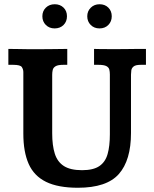

<svg xmlns="http://www.w3.org/2000/svg" viewBox="-20 -864 719 896"><path d="M343.3 12.2Q251 12.2 194.8 -15.4Q138.7 -43 113.8 -99.1Q88.9 -155.3 88.9 -240.2V-527.3Q88.9 -540 82 -550.8Q75.2 -561.5 41.5 -561.5H19V-635.7Q33.7 -635.7 57.4 -635.3Q81.1 -634.8 106.9 -634.5Q132.8 -634.3 152.8 -634.3Q186.5 -634.3 219.7 -634.8Q252.9 -635.3 293.9 -635.7V-561.5H275.4Q250.5 -561.5 239.5 -554.9Q228.5 -548.3 226.1 -537.8Q223.6 -527.3 223.6 -515.1V-242.2Q223.6 -185.1 235.8 -146.7Q248 -108.4 278.3 -89.1Q308.6 -69.8 362.8 -69.8Q415.5 -69.8 443.6 -88.9Q471.7 -107.9 482.2 -145.3Q492.7 -182.6 492.7 -236.8V-516.6Q492.7 -528.8 490.2 -539.1Q487.8 -549.3 476.6 -555.4Q465.3 -561.5 438.5 -561.5H418.9V-635.7Q428.7 -635.3 449.2 -635Q469.7 -634.8 492.9 -634.8Q516.1 -634.8 532.7 -634.8Q546.4 -634.8 564.7 -635Q583 -635.3 606.9 -635.5Q630.9 -635.7 661.1 -635.7V-561.5H637.2Q613.3 -561.5 603.8 -554Q594.2 -546.4 592.8 -535.4Q591.3 -524.4 591.3 -515.1V-243.2Q591.3 -116.2 534.7 -52Q478 12.2 343.3 12.2ZM234.9 -731.4Q210 -731.4 193.8 -747.6Q177.7 -763.7 177.7 -788.1Q177.7 -812.5 194.1 -828.4Q210.4 -844.2 235.4 -844.2Q260.3 -844.2 276.4 -828.6Q292.5 -813 292.5 -788.1Q292.5 -763.2 276.4 -747.3Q260.3 -731.4 234.9 -731.4ZM444.3 -731.4Q419.4 -731.4 403.3 -747.6Q387.2 -763.7 387.2 -788.1Q387.2 -812 403.6 -828.1Q419.9 -844.2 444.8 -844.2Q469.7 -844.2 485.6 -828.4Q501.5 -812.5 501.5 -788.1Q501.5 -763.7 485.6 -747.6Q469.7 -731.4 444.3 -731.4Z"/></svg>

Font: Kameron SemiBold
Style: Regular
Weight: 600
Designer: Vernon Adams
Foundry: Vernon Adams
Version: Version 1.100